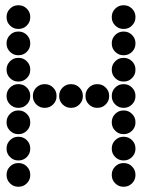

<svg xmlns="http://www.w3.org/2000/svg" viewBox="-20 -715 640 730"><path d="M49 -695Q31 -695 18 -682Q5 -669 5 -651V-649Q5 -631 18 -618Q31 -605 49 -605H51Q69 -605 82 -618Q95 -631 95 -649V-651Q95 -669 82 -682Q69 -695 51 -695ZM449 -695Q431 -695 418 -682Q405 -669 405 -651V-649Q405 -631 418 -618Q431 -605 449 -605H451Q469 -605 482 -618Q495 -631 495 -649V-651Q495 -669 482 -682Q469 -695 451 -695ZM49 -595Q31 -595 18 -582Q5 -569 5 -551V-549Q5 -531 18 -518Q31 -505 49 -505H51Q69 -505 82 -518Q95 -531 95 -549V-551Q95 -569 82 -582Q69 -595 51 -595ZM449 -595Q431 -595 418 -582Q405 -569 405 -551V-549Q405 -531 418 -518Q431 -505 449 -505H451Q469 -505 482 -518Q495 -531 495 -549V-551Q495 -569 482 -582Q469 -595 451 -595ZM49 -495Q31 -495 18 -482Q5 -469 5 -451V-449Q5 -431 18 -418Q31 -405 49 -405H51Q69 -405 82 -418Q95 -431 95 -449V-451Q95 -469 82 -482Q69 -495 51 -495ZM449 -495Q431 -495 418 -482Q405 -469 405 -451V-449Q405 -431 418 -418Q431 -405 449 -405H451Q469 -405 482 -418Q495 -431 495 -449V-451Q495 -469 482 -482Q469 -495 451 -495ZM49 -395Q31 -395 18 -382Q5 -369 5 -351V-349Q5 -331 18 -318Q31 -305 49 -305H51Q69 -305 82 -318Q95 -331 95 -349V-351Q95 -369 82 -382Q69 -395 51 -395ZM149 -395Q131 -395 118 -382Q105 -369 105 -351V-349Q105 -331 118 -318Q131 -305 149 -305H151Q169 -305 182 -318Q195 -331 195 -349V-351Q195 -369 182 -382Q169 -395 151 -395ZM249 -395Q231 -395 218 -382Q205 -369 205 -351V-349Q205 -331 218 -318Q231 -305 249 -305H251Q269 -305 282 -318Q295 -331 295 -349V-351Q295 -369 282 -382Q269 -395 251 -395ZM349 -395Q331 -395 318 -382Q305 -369 305 -351V-349Q305 -331 318 -318Q331 -305 349 -305H351Q369 -305 382 -318Q395 -331 395 -349V-351Q395 -369 382 -382Q369 -395 351 -395ZM449 -395Q431 -395 418 -382Q405 -369 405 -351V-349Q405 -331 418 -318Q431 -305 449 -305H451Q469 -305 482 -318Q495 -331 495 -349V-351Q495 -369 482 -382Q469 -395 451 -395ZM49 -295Q31 -295 18 -282Q5 -269 5 -251V-249Q5 -231 18 -218Q31 -205 49 -205H51Q69 -205 82 -218Q95 -231 95 -249V-251Q95 -269 82 -282Q69 -295 51 -295ZM449 -295Q431 -295 418 -282Q405 -269 405 -251V-249Q405 -231 418 -218Q431 -205 449 -205H451Q469 -205 482 -218Q495 -231 495 -249V-251Q495 -269 482 -282Q469 -295 451 -295ZM49 -195Q31 -195 18 -182Q5 -169 5 -151V-149Q5 -131 18 -118Q31 -105 49 -105H51Q69 -105 82 -118Q95 -131 95 -149V-151Q95 -169 82 -182Q69 -195 51 -195ZM449 -195Q431 -195 418 -182Q405 -169 405 -151V-149Q405 -131 418 -118Q431 -105 449 -105H451Q469 -105 482 -118Q495 -131 495 -149V-151Q495 -169 482 -182Q469 -195 451 -195ZM49 -95Q31 -95 18 -82Q5 -69 5 -51V-49Q5 -31 18 -18Q31 -5 49 -5H51Q69 -5 82 -18Q95 -31 95 -49V-51Q95 -69 82 -82Q69 -95 51 -95ZM449 -95Q431 -95 418 -82Q405 -69 405 -51V-49Q405 -31 418 -18Q431 -5 449 -5H451Q469 -5 482 -18Q495 -31 495 -49V-51Q495 -69 482 -82Q469 -95 451 -95Z"/></svg>

Font: Doto Black Rounded Black
Style: Regular
Weight: 900
Monospace: yes
Version: Version 1.000